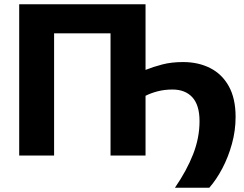

<svg xmlns="http://www.w3.org/2000/svg" viewBox="-20 -733 1152 905"><path d="M804.5 152Q860.5 70.5 890.5 -6.5Q920.5 -83.5 920.5 -162Q920.5 -237 887 -274Q853.5 -311 793 -311Q756 -311 723.8 -302.8Q691.5 -294.5 666 -281.5V0H501V-576H235V0H70.5V-713H666V-403.5Q702 -418 745 -429.2Q788 -440.5 843 -440.5Q915 -440.5 971 -412Q1027 -383.5 1058.8 -326Q1090.5 -268.5 1090.5 -182Q1090.5 -117 1073.2 -54.8Q1056 7.5 1027.8 61Q999.5 114.5 966.5 152Z"/></svg>

Font: Heraclito
Style: Bold
Weight: 700
Designer: Kostas Bartsokas (font) & Cristiano Sobral (main changes)
Foundry: Kostas Bartsokas (font) & Cristiano Sobral (main changes)
Version: Version 1.00;July 8, 2020;FontCreator 13.0.0.2655 64-bit